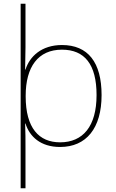

<svg xmlns="http://www.w3.org/2000/svg" viewBox="-20 -780 623 1032"><path d="M526 -269C526 -445 453 -538 313 -538C203 -538 139 -476 117 -406H115C116 -439 117 -493 117 -525V-760H91V232H117V15C117 -27 117 -71 115 -116H117C139 -46 198 10 303 10C444 10 526 -91 526 -269ZM499 -269C499 -101 426 -15 303 -15C189 -15 118 -92 118 -262V-265C118 -421 185 -513 313 -513C435 -513 499 -434 499 -269Z"/></svg>

Font: Noto Sans Gurmukhi UI Thin
Style: Regular
Weight: 100
Designer: Jelle Bosma - Monotype Design Team
Foundry: Monotype Imaging Inc.
Version: Version 2.004